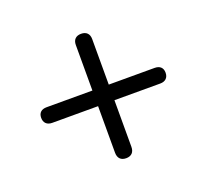

<svg xmlns="http://www.w3.org/2000/svg" viewBox="-93 -704 787 728"><g transform="rotate(-20 300.0 -340.0)"><path d="M300 -89C321 -89 333 -101 333 -123V-311H518C539 -311 551 -323 551 -343C551 -363 539 -374 518 -374H333V-558C333 -579 321 -591 300 -591C279 -591 267 -579 267 -558V-374H82C61 -374 49 -363 49 -343C49 -323 61 -311 82 -311H267V-123C267 -101 279 -89 300 -89Z"/></g></svg>

Font: SN Pro Book
Style: Regular
Weight: 350
Designer: Tobias Whetton
Foundry: Supernotes
Version: Version 1.003;Glyphs 3.3 (3324)